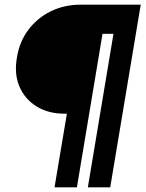

<svg xmlns="http://www.w3.org/2000/svg" viewBox="-20 -720 625 824"><path d="M214 84 267 -232H258Q187 -232 136.5 -263.5Q86 -295 63 -349.5Q40 -404 53 -475Q64 -542 102 -592.5Q140 -643 198 -671.5Q256 -700 327 -700H584L453 84H357L467 -575H420L310 84Z"/></svg>

Font: Figtree
Style: Bold Italic
Weight: 700
Italic angle: -9.5°
Foundry: Erik Kennedy
Version: Version 2.001;gftools[0.9.30]